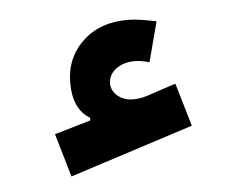

<svg xmlns="http://www.w3.org/2000/svg" viewBox="-33 -776 443 353"><g transform="rotate(-5 188.5 -599.0)"><path d="M266.6 -730.5C245.6 -734.9 228.5 -737.8 213.4 -737.8C179.7 -737.8 151.9 -728 130.9 -708C109.4 -688 98.6 -662.1 98.6 -631.3C98.6 -599.1 108.9 -576.7 129.4 -564.5V-559.6L62.5 -540L85.9 -460L314.5 -533.7L291 -613.3L236.3 -595.2C228.5 -592.8 220.2 -591.3 210.9 -591.3C189 -591.3 171.4 -606 171.4 -624C171.4 -645.5 192.4 -661.1 219.7 -661.1C229 -661.1 237.8 -659.2 247.1 -656.7Z"/></g></svg>

Font: Estedad Black
Style: Regular
Weight: 900
Designer: Amin Abedi
Version: Version 7.3